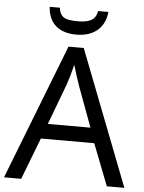

<svg xmlns="http://www.w3.org/2000/svg" viewBox="-60 -966 760 1014"><g transform="rotate(5 319.5 -459.0)"><path d="M473 -918H418C411 -866 369 -855 317 -855C256 -855 222 -863 216 -918H162C167 -836 216 -784 315 -784C411 -784 466 -838 473 -918ZM545 0H638L360 -717H279L0 0H91L176 -221H459ZM352 -517 432 -301H206L287 -517C295 -540 308 -583 318 -624C325 -599 346 -533 352 -517Z"/></g></svg>

Font: Noto Sans Bengali
Style: Regular
Weight: 400
Designer: Jelle Bosma - Monotype Design Team
Foundry: Monotype Imaging Inc.
Version: Version 2.003